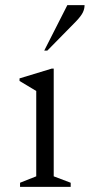

<svg xmlns="http://www.w3.org/2000/svg" viewBox="-20 -727 349 747"><path d="M58 0V-16L121 -41V-373L56 -412V-422L181 -460H189V-41L255 -16V0ZM152 -530 242 -707H309Q309 -692 302 -678Q295 -664 276 -644L164 -530Z"/></svg>

Font: Spectral Light
Style: Regular
Weight: 300
Designer: Jean-Baptiste Levee
Foundry: Production Type
Version: Version 2.001